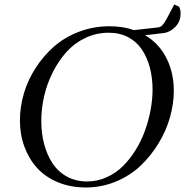

<svg xmlns="http://www.w3.org/2000/svg" viewBox="-20 -828 825 856"><path d="M68.8 -291Q68.8 -351.1 86.4 -411.1Q104 -471.2 138.7 -524.9Q173.3 -578.6 220.7 -620.4Q268.1 -662.1 332.3 -686.5Q396.5 -710.9 467.8 -710.9Q528.3 -710.9 577.1 -693.8L679.2 -705.1Q695.3 -706.5 702.9 -714.1Q710.4 -721.7 723.1 -744.1L756.8 -808.1L778.8 -797.9Q785.2 -783.7 785.2 -768.1Q785.2 -731.9 761 -707.5Q736.8 -683.1 706.1 -680.2L627 -670.9Q688.5 -634.8 721.7 -569.6Q754.9 -504.4 754.9 -422.9Q754.9 -365.7 738 -305.7Q721.2 -245.6 687.3 -189.7Q653.3 -133.8 607.2 -89.6Q561 -45.4 497.3 -18.8Q433.6 7.8 362.8 7.8Q294.4 7.8 238.3 -15.4Q182.1 -38.6 145.5 -79.1Q108.9 -119.6 88.9 -173.8Q68.8 -228 68.8 -291ZM164.1 -289.1Q164.1 -233.9 176.8 -185.8Q189.5 -137.7 214.1 -100.1Q238.8 -62.5 278.3 -40.8Q317.9 -19 368.2 -19Q414.1 -19 455.3 -37.6Q496.6 -56.2 528.1 -87.4Q559.6 -118.7 585 -159.7Q610.4 -200.7 626.7 -246.6Q643.1 -292.5 651.6 -338.9Q660.2 -385.3 660.2 -428.2Q660.2 -481 648.2 -526.4Q636.2 -571.8 612.8 -606.9Q589.4 -642.1 551.5 -662.1Q513.7 -682.1 464.8 -682.1Q409.2 -682.1 360.1 -658.7Q311 -635.3 275.9 -595.7Q240.7 -556.2 215.1 -505.4Q189.5 -454.6 176.8 -399.2Q164.1 -343.8 164.1 -289.1Z"/></svg>

Font: Dihjauti
Style: Bold Italic
Weight: 700
Italic angle: -9°
Designer: T. Christopher White
Version: Version 3.0.0